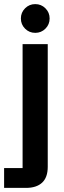

<svg xmlns="http://www.w3.org/2000/svg" viewBox="-45 -715 310 935"><path d="M-25 200V103.3H65V-500H187.5V97.5Q187.5 149.2 160 174.6Q132.5 200 81.7 200ZM126.7 -555Q97.5 -555 77.1 -575.4Q56.7 -595.8 56.7 -625Q56.7 -654.2 77.1 -674.6Q97.5 -695 126.7 -695Q155.8 -695 176.2 -674.6Q196.7 -654.2 196.7 -625Q196.7 -595.8 176.2 -575.4Q155.8 -555 126.7 -555Z"/></svg>

Font: Funnel Display SemiBold
Style: Regular
Weight: 600
Designer: NORD ID, Kristian Moeller
Foundry: Dicotype
Version: Version 1.000